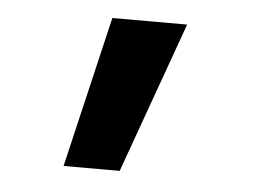

<svg xmlns="http://www.w3.org/2000/svg" viewBox="-35 -196 570 409"><g transform="rotate(5 250.0 8.5)"><path d="M114 170 190 -153H350L234 170Z"/></g></svg>

Font: M PLUS 1 Code
Style: Bold
Weight: 700
Designer: Coji Morishita
Foundry: UNDERFOREST DESIGN
Version: Version 1.002